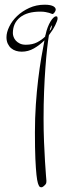

<svg xmlns="http://www.w3.org/2000/svg" viewBox="-20 -235 292 824"><path d="M171.9 -214.8Q185.5 -214.8 194.8 -212.9Q204.1 -210.9 209.5 -207.8Q214.8 -204.6 217 -200.9Q219.2 -197.3 219.2 -193.8Q219.2 -188.5 214.1 -181.6Q209 -174.8 205.1 -174.8Q203.1 -174.8 200 -176.5Q196.8 -178.2 190.7 -179.9Q184.6 -181.6 175.5 -183.3Q166.5 -185.1 152.8 -185.1Q96.7 -185.1 65.9 -160.4Q35.2 -135.7 35.2 -92.8Q35.2 -85.4 38.3 -76.7Q41.5 -67.9 48.1 -60.5Q54.7 -53.2 65.2 -48.1Q75.7 -43 90.8 -43Q119.6 -43 139.9 -53.7Q160.2 -64.5 173.8 -78.1Q173.8 -80.6 174.3 -82.5Q174.8 -84.5 175.8 -86.9Q179.2 -103.5 184.8 -117.9Q190.4 -132.3 196.8 -142.8Q203.1 -153.3 209.5 -159.2Q215.8 -165 220.2 -165Q225.6 -165 226.3 -161.6Q227.1 -158.2 227.1 -155.8Q227.1 -147 217 -126.7Q207 -106.4 189.9 -84Q186 -60.5 182.1 -24.9Q178.2 10.7 174.8 56.6Q171.4 102.5 169.2 157.5Q167 212.4 167 273.9Q167 325.2 168.9 372.8Q170.9 420.4 173.1 457Q175.3 493.7 177.2 516.4Q179.2 539.1 179.2 541Q179.2 547.9 178 551.5Q176.8 555.2 172.9 559.1Q169.9 562 165.8 565.4Q161.6 568.8 157.2 568.8Q151.4 568.8 148.9 564.9Q146 561.5 142.6 550.8Q139.2 540 136.5 514.9Q133.8 489.7 131.8 446.3Q129.9 402.8 129.9 333Q129.9 271.5 133.8 214.1Q137.7 156.7 143.8 106.2Q149.9 55.7 157.2 12.9Q164.6 -29.8 170.9 -62Q150.4 -41.5 125.7 -27.3Q101.1 -13.2 73.2 -13.2Q60.5 -13.2 48.6 -16.8Q36.6 -20.5 27.6 -28.3Q18.6 -36.1 13.2 -47.9Q7.8 -59.6 7.8 -75.2Q7.8 -96.2 19.8 -120.8Q31.7 -145.5 53.5 -166.3Q75.2 -187 105.5 -200.9Q135.7 -214.8 171.9 -214.8ZM199.2 -121.1Q197.3 -118.7 195.8 -113.8Q194.3 -108.9 192.9 -102.1Q194.8 -104.5 196.3 -106.2Q197.8 -107.9 198.7 -109.4Q199.7 -111.3 200.2 -112.8Q202.1 -119.6 203.1 -123.5Q204.1 -127 203.6 -127.2Q203.1 -127.4 199.2 -121.1Z"/></svg>

Font: Stalemate
Style: Regular
Weight: 400
Designer: Astigmatic (AOETI)
Foundry: Astigmatic (AOETI)
Version: Version 001.000